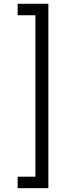

<svg xmlns="http://www.w3.org/2000/svg" viewBox="-20 -771 358 1014"><path d="M235.4 -751V222.7H73.2V162.1H167V-690.4H73.2V-751Z"/></svg>

Font: Gidole
Style: Regular
Weight: 400
Version: Version 2.100; ttfautohint (v1.8.4.7-5d5b)